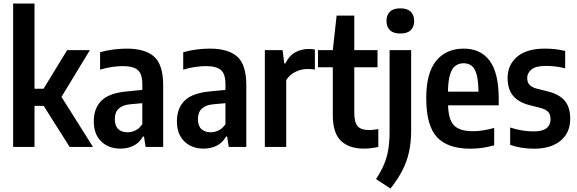

<svg xmlns="http://www.w3.org/2000/svg" viewBox="-20 -828 3253 1082"><path d="M54 0V-808H174.5V-328H225.5L358.5 -545.5H486.5L326.5 -282L504 0H372.5L226 -231.5H174.5V0Z M658.5 9.5Q592 9.5 550.2 -31.2Q508.5 -72 508.5 -144Q508.5 -220 554 -262.8Q599.5 -305.5 702 -313.5L782 -321.5V-353Q782 -412 756 -433.8Q730 -455.5 671.5 -455.5Q644 -455.5 610.2 -450.5Q576.5 -445.5 544 -435.5V-533.5Q577 -543.5 617.2 -548.8Q657.5 -554 693.5 -554Q798.5 -554 849 -508.5Q899.5 -463 899.5 -347.5V0H800.5L791.5 -58.5H785.5Q765 -22.5 732 -6.5Q699 9.5 658.5 9.5ZM627 -157.5Q627 -119 646.2 -100.8Q665.5 -82.5 698.5 -82.5Q719 -82.5 741.2 -92Q763.5 -101.5 782 -128V-246.5L714.5 -240.5Q627 -232.5 627 -157.5Z M1127 9.5Q1060.5 9.5 1018.8 -31.2Q977 -72 977 -144Q977 -220 1022.5 -262.8Q1068 -305.5 1170.5 -313.5L1250.5 -321.5V-353Q1250.5 -412 1224.5 -433.8Q1198.5 -455.5 1140 -455.5Q1112.5 -455.5 1078.8 -450.5Q1045 -445.5 1012.5 -435.5V-533.5Q1045.5 -543.5 1085.8 -548.8Q1126 -554 1162 -554Q1267 -554 1317.5 -508.5Q1368 -463 1368 -347.5V0H1269L1260 -58.5H1254Q1233.5 -22.5 1200.5 -6.5Q1167.5 9.5 1127 9.5ZM1095.5 -157.5Q1095.5 -119 1114.8 -100.8Q1134 -82.5 1167 -82.5Q1187.5 -82.5 1209.8 -92Q1232 -101.5 1250.5 -128V-246.5L1183 -240.5Q1095.5 -232.5 1095.5 -157.5Z M1472.5 0V-545.5H1572.5L1582 -470.5H1588Q1609 -514 1643.8 -533Q1678.5 -552 1719.5 -552Q1729.5 -552 1738.8 -551.2Q1748 -550.5 1754.5 -549V-436Q1744 -438 1733.5 -438.5Q1723 -439 1712 -439Q1676.5 -439 1643.8 -422.5Q1611 -406 1593 -376.5V0Z M2030 9.5Q1947.5 9.5 1901.5 -34.2Q1855.5 -78 1855.5 -179.5V-449H1772V-545.5H1855.5L1877 -740H1976.5V-545.5H2107.5V-449H1976.5V-194Q1976.5 -137.5 1996 -116.2Q2015.5 -95 2060 -95Q2071.5 -95 2084.2 -96.5Q2097 -98 2112 -100.5V0Q2094.5 4 2072.8 6.8Q2051 9.5 2030 9.5Z M2180.5 234.5 2099 181Q2127.5 138 2144.2 98.2Q2161 58.5 2168.2 14Q2175.5 -30.5 2175.5 -87V-545.5H2297V-93.5Q2297 -28 2285.5 26.2Q2274 80.5 2248.2 131Q2222.5 181.5 2180.5 234.5ZM2236 -639Q2196.5 -639 2177.2 -658Q2158 -677 2158 -710Q2158 -743 2177.2 -762Q2196.5 -781 2236 -781Q2275.5 -781 2294.8 -762Q2314 -743 2314 -710Q2314 -677 2294.8 -658Q2275.5 -639 2236 -639Z M2631 10Q2502.5 10 2442.2 -55.5Q2382 -121 2382 -274.5Q2382 -417.5 2438.2 -485.8Q2494.5 -554 2593.5 -554Q2688.5 -554 2739.5 -485.5Q2790.5 -417 2790.5 -271V-234.5H2505Q2507.5 -151 2540 -119.8Q2572.5 -88.5 2645.5 -88.5Q2673 -88.5 2702.2 -93.2Q2731.5 -98 2765 -107V-9Q2728 1 2696.2 5.5Q2664.5 10 2631 10ZM2593 -471.5Q2567 -471.5 2547.5 -458Q2528 -444.5 2516.8 -409.8Q2505.5 -375 2504.5 -311.5H2676.5Q2675.5 -375 2665.5 -409.8Q2655.5 -444.5 2637 -458Q2618.5 -471.5 2593 -471.5Z M2990 10Q2917 10 2855 -11.5V-109.5Q2921 -87.5 2988 -87.5Q3037 -87.5 3059.8 -105.5Q3082.5 -123.5 3082.5 -155.5Q3082.5 -183.5 3069 -197.5Q3055.5 -211.5 3028.5 -219L2964 -235.5Q2901.5 -251.5 2871 -288.8Q2840.5 -326 2840.5 -388.5Q2840.5 -462 2894 -508Q2947.5 -554 3050.5 -554Q3083.5 -554 3111.8 -550.5Q3140 -547 3165 -541V-443Q3113 -456.5 3056.5 -456.5Q2998.5 -456.5 2974.8 -436.2Q2951 -416 2951 -388.5Q2951 -364 2964.2 -350Q2977.5 -336 3004.5 -328.5L3069 -312.5Q3134 -295.5 3163.8 -258.8Q3193.5 -222 3193.5 -158.5Q3193.5 -80 3139 -35Q3084.5 10 2990 10Z"/></svg>

Font: Encode Sans Condensed Condensed SemiBold
Style: Regular
Weight: 600
Width: 3
Designer: Multiple Designers
Foundry: Impallari Type
Version: Version 3.000; ttfautohint (v1.8.3) -l 8 -r 50 -G 200 -x 14 